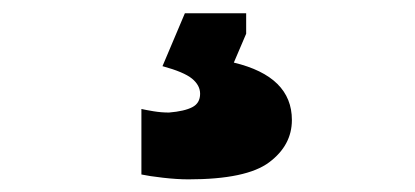

<svg xmlns="http://www.w3.org/2000/svg" viewBox="-20 -52 640 296"><path d="M270.5 224.5Q253 224.5 231.2 222Q209.5 219.5 198 217V116Q204.5 117.5 216.5 119.5Q228.5 121.5 240.5 121.5Q264.5 119.5 276.5 113.2Q288.5 107 288.5 92.5Q288.5 79.5 276 69.2Q263.5 59 230.5 50L265 -31.5H359.5V0L340.5 44.5Q430 66 430 133Q430 172 395 198.2Q360 224.5 270.5 224.5Z"/></svg>

Font: Commissioner Flair ExtraBold
Style: Regular
Weight: 800
Designer: Kostas Bartsokas
Foundry: Kostas Bartsokas
Version: Version 1.000; ttfautohint (v1.8.3)